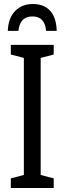

<svg xmlns="http://www.w3.org/2000/svg" viewBox="-20 -938 323 958"><path d="M248 0H34V-48L99 -65V-649L34 -666V-714H248V-666L183 -649V-65L248 -48ZM144 -918Q199 -918 230 -884.5Q261 -851 263 -784H210Q204 -856 142 -856Q79 -856 72 -784H19Q21 -847 55 -882.5Q89 -918 144 -918Z"/></svg>

Font: Noto Sans ExtraCondensed
Style: Regular
Weight: 400
Width: 2
Designer: Monotype Design Team
Foundry: Monotype Imaging Inc.
Version: Version 2.013; ttfautohint (v1.8.4.7-5d5b)